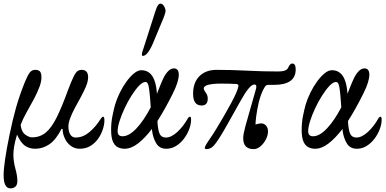

<svg xmlns="http://www.w3.org/2000/svg" viewBox="-48 -811 2134 1061"><path d="M10 230Q-28 230 -28 157Q-28 125 -20 70Q-12 15 4 -63Q21 -146 40 -214Q59 -282 90 -359Q104 -393 115.5 -409Q127 -425 147 -425Q164 -425 172.5 -416.5Q181 -408 181 -382Q181 -363 172 -336Q159 -300 139 -263Q119 -226 99 -190.5Q79 -155 66 -121Q70 -83 91 -67.5Q112 -52 129 -52Q173 -52 205 -78.5Q237 -105 265.5 -162.5Q294 -220 327 -311Q347 -364 359 -388Q371 -412 381 -418.5Q391 -425 403 -425Q439 -425 439 -384Q439 -371 434.5 -354Q430 -337 414.5 -305.5Q399 -274 366 -215Q349 -183 339.5 -157Q330 -131 330 -113Q330 -84 340.5 -67.5Q351 -51 370 -51Q410 -51 445.5 -80.5Q481 -110 509 -155Q516 -166 522 -166Q529 -166 529 -145Q529 -124 520.5 -97Q512 -70 495 -45.5Q478 -21 452.5 -5Q427 11 392 11Q364 11 342.5 -5.5Q321 -22 309.5 -47.5Q298 -73 298 -98L292 -99Q261 -38 224.5 -13.5Q188 11 147 11Q115 11 91 -5Q67 -21 46 -67Q34 -26 30 -1Q26 24 26 44Q26 80 37 121Q43 142 45.5 159.5Q48 177 48 188Q48 211 37 220.5Q26 230 10 230Z M640 11Q620 11 603 2.5Q586 -6 576 -28.5Q566 -51 566 -94Q566 -134 573.5 -171Q581 -208 588 -233Q598 -266 614.5 -299.5Q631 -333 651.5 -361Q672 -389 693 -406Q714 -423 733 -423Q810 -423 819 -297Q819 -295 819 -292Q828 -313 836 -335Q844 -356 855 -379Q866 -402 881 -417.5Q896 -433 913 -433Q940 -433 940 -398Q940 -380 932 -354Q924 -328 906 -292Q885 -250 864 -212.5Q843 -175 822 -142Q822 -133 823 -125Q827 -82 837 -66.5Q847 -51 869 -51Q898 -51 931 -81Q964 -111 989 -155Q995 -166 1002 -166Q1008 -166 1008 -149Q1008 -125 997.5 -97Q987 -69 968.5 -44.5Q950 -20 925 -4.5Q900 11 871 11Q833 11 815 -19.5Q797 -50 792 -91Q792 -95 792 -99Q753 -48 715 -18.5Q677 11 640 11ZM602 -86Q602 -58 629 -58Q665 -58 706 -101.5Q747 -145 785 -218Q781 -278 777.5 -308Q774 -338 769 -348Q764 -358 756 -358Q740 -358 720 -337Q700 -316 679 -283Q658 -250 640.5 -212.5Q623 -175 612.5 -141.5Q602 -108 602 -86ZM741 -502Q736 -502 736 -510Q736 -516 737 -519L812 -753Q824 -791 839 -791Q850 -791 858.5 -776.5Q867 -762 867 -750Q867 -745 862 -729.5Q857 -714 844 -684L797 -571Q767 -502 741 -502Z M1093 13Q1080 13 1085 0Q1090 -13 1113 -46Q1128 -67 1148 -100Q1168 -133 1189.5 -170Q1211 -207 1229 -240.5Q1247 -274 1257 -297Q1268 -323 1269.5 -334.5Q1271 -346 1257 -347Q1237 -348 1216 -348.5Q1195 -349 1175 -349Q1129 -349 1103.5 -342.5Q1078 -336 1078 -322Q1078 -317 1081 -312Q1084 -307 1088 -300Q1093 -294 1096.5 -286Q1100 -278 1100 -266Q1100 -228 1066 -228Q1019 -228 1019 -293Q1019 -355 1054 -390Q1089 -425 1149 -425Q1230 -425 1317 -420.5Q1404 -416 1489 -416Q1535 -416 1544 -436Q1554 -460 1567 -460Q1586 -460 1586 -427Q1586 -342 1466 -342H1433Q1423 -342 1416 -332Q1403 -311 1395 -288.5Q1387 -266 1382 -246Q1372 -201 1368 -170Q1364 -139 1364 -123Q1370 -125 1379 -127Q1388 -129 1397 -129Q1411 -129 1422 -117Q1433 -105 1433 -85Q1433 -63 1421 -40Q1409 -17 1391 -2Q1373 13 1354 13Q1296 13 1296 -47Q1296 -59 1299 -75Q1302 -91 1309 -117L1367 -321Q1373 -344 1357 -344Q1331 -344 1280 -251L1211 -128Q1159 -35 1135 -8Q1117 13 1093 13Z M1693 11Q1673 11 1656 2.5Q1639 -6 1629 -28.5Q1619 -51 1619 -94Q1619 -134 1626.5 -171Q1634 -208 1641 -233Q1651 -266 1667.5 -299.5Q1684 -333 1704.5 -361Q1725 -389 1746 -406Q1767 -423 1786 -423Q1863 -423 1872 -297Q1872 -295 1872 -292Q1881 -313 1889 -335Q1897 -356 1908 -379Q1919 -402 1934 -417.5Q1949 -433 1966 -433Q1993 -433 1993 -398Q1993 -380 1985 -354Q1977 -328 1959 -292Q1938 -250 1917 -212.5Q1896 -175 1875 -142Q1875 -133 1876 -125Q1880 -82 1890 -66.5Q1900 -51 1922 -51Q1951 -51 1984 -81Q2017 -111 2042 -155Q2048 -166 2055 -166Q2061 -166 2061 -149Q2061 -125 2050.5 -97Q2040 -69 2021.5 -44.5Q2003 -20 1978 -4.5Q1953 11 1924 11Q1886 11 1868 -19.5Q1850 -50 1845 -91Q1845 -95 1845 -99Q1806 -48 1768 -18.5Q1730 11 1693 11ZM1655 -86Q1655 -58 1682 -58Q1718 -58 1759 -101.5Q1800 -145 1838 -218Q1834 -278 1830.5 -308Q1827 -338 1822 -348Q1817 -358 1809 -358Q1793 -358 1773 -337Q1753 -316 1732 -283Q1711 -250 1693.5 -212.5Q1676 -175 1665.5 -141.5Q1655 -108 1655 -86Z"/></svg>

Font: Junicode Two Beta Condensed
Style: Italic
Weight: 400
Width: 3
Italic angle: -9°
Version: Version 1.053; ttfautohint (v1.8.4)